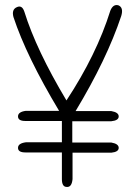

<svg xmlns="http://www.w3.org/2000/svg" viewBox="-20 -747 540 757"><path d="M419 -185Q448 -180 448 -164Q448 -148 419 -145H266V-41Q263 -8 243 -10Q224 -10 224 -41V-146H80Q51 -146 51 -164Q51 -182 82 -186H224V-270H80Q51 -270 51 -288Q51 -306 82 -310H213Q84 -525 33 -680Q25 -710 47 -719Q67 -728 76 -701Q123 -550 242 -351Q361 -532 415 -705Q426 -732 447 -726Q468 -717 458 -684Q401 -513 278 -309H419Q448 -304 448 -288Q448 -272 419 -269H265V-185Z"/></svg>

Font: Yomogi
Style: Regular
Weight: 400
Designer: satsuyako
Foundry: satsuyako
Version: Version 3.100